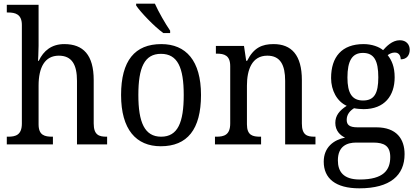

<svg xmlns="http://www.w3.org/2000/svg" viewBox="-20 -786 2260 1045"><path d="M17 0H268V-42H265C224 -42 190 -49 190 -109V-320C190 -419 224 -483 300 -483C372 -483 399 -433 399 -346V0H563V-42H560C519 -42 490 -51 490 -114V-350C490 -487 433 -546 330 -546C261 -546 217 -510 191 -455H187C187 -458 190 -502 190 -537V-760H17V-718H24C63 -718 99 -709 99 -650V-114C99 -51 65 -42 24 -42H17Z M869 -606H906V-619C880 -657 843 -721 823 -766H721V-756C744 -721 819 -642 869 -606ZM855 10C999 10 1074 -81 1074 -269C1074 -456 992 -546 858 -546C714 -546 639 -456 639 -269C639 -81 721 10 855 10ZM857 -42C767 -42 733 -120 733 -269C733 -418 766 -493 856 -493C947 -493 980 -418 980 -269C980 -120 948 -42 857 -42Z M1150 0H1401V-42H1396C1356 -42 1324 -49 1324 -109V-320C1324 -406 1351 -483 1435 -483C1506 -483 1532 -432 1532 -346V0H1697V-42H1692C1651 -42 1623 -51 1623 -114V-350C1623 -487 1566 -546 1469 -546C1407 -546 1361 -527 1325 -455H1320L1308 -536H1155V-494H1160C1200 -494 1233 -485 1233 -426V-114C1233 -51 1199 -42 1158 -42H1150Z M1936 239C2104 239 2182 168 2182 53C2182 -29 2139 -93 2028 -93H1926C1881 -93 1867 -107 1867 -134C1867 -164 1886 -184 1907 -197C1920 -194 1944 -192 1959 -192C2073 -192 2128 -265 2128 -365C2128 -423 2112 -458 2090 -486C2102 -494 2113 -500 2129 -500C2152 -500 2161 -481 2161 -463C2195 -463 2210 -487 2210 -515C2210 -543 2192 -567 2156 -567C2114 -567 2082 -532 2065 -513C2044 -531 2004 -546 1959 -546C1840 -546 1782 -476 1782 -361C1782 -294 1814 -234 1867 -210C1827 -184 1805 -157 1805 -117C1805 -74 1832 -49 1858 -37C1797 -25 1742 15 1742 94C1742 185 1806 239 1936 239ZM1956 -239C1896 -239 1871 -279 1871 -364C1871 -454 1896 -498 1955 -498C2016 -498 2039 -456 2039 -365C2039 -278 2017 -239 1956 -239ZM1938 191C1848 191 1819 147 1819 87C1819 9 1869 -10 1919 -10H2011C2071 -10 2104 8 2104 69C2104 139 2068 191 1938 191Z"/></svg>

Font: Noto Serif Ethiopic SemiCondensed
Style: Regular
Weight: 400
Width: 4
Designer: Monotype Design Team
Foundry: Monotype Imaging Inc.
Version: Version 2.102